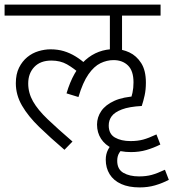

<svg xmlns="http://www.w3.org/2000/svg" viewBox="-20 -642 756 837"><path d="M716 142Q687 157 656 166Q625 175 589 175Q541 175 508 160Q475 145 458 117.5Q441 90 441 54Q441 30 451 10.5Q461 -9 479 -25L527 -2Q508 11 499.5 25Q491 39 491 59Q491 96 518 111.5Q545 127 586 127Q617 127 641 120.5Q665 114 699 98ZM679 -12Q649 3 618 12Q587 21 551 21Q504 21 471 5.5Q438 -10 420.5 -37Q403 -64 403 -99Q403 -131 421.5 -158Q440 -185 478.5 -202.5Q517 -220 579 -223L598 -180Q543 -177 511.5 -165Q480 -153 467 -135.5Q454 -118 454 -95Q454 -58 481 -42.5Q508 -27 549 -27Q580 -27 604 -33.5Q628 -40 662 -56ZM616 -282Q616 -251 610.5 -226Q605 -201 598 -180L546 -199Q553 -217 557.5 -237.5Q562 -258 562 -283Q562 -333 538 -356.5Q514 -380 475 -380Q446 -380 418 -366.5Q390 -353 365.5 -318Q341 -283 322 -219L270 -235Q299 -333 352.5 -380.5Q406 -428 480 -428Q513 -428 544 -413.5Q575 -399 595.5 -367Q616 -335 616 -282ZM200 -427Q232 -427 258.5 -419Q285 -411 309.5 -396Q334 -381 357 -360L334 -316Q301 -345 272 -361.5Q243 -378 204 -378Q156 -378 129.5 -350Q103 -322 103 -278Q103 -237 124 -200Q145 -163 188 -122Q231 -81 296 -25L261 11Q199 -42 151 -88.5Q103 -135 76 -181.5Q49 -228 49 -279Q49 -319 63 -347Q77 -375 99 -393Q121 -411 148 -419Q175 -427 200 -427ZM459 -574H0V-622H680V-574H512V-393L459 -417Z"/></svg>

Font: Noto Sans Devanagari Light
Style: Regular
Weight: 300
Version: Version 2.003